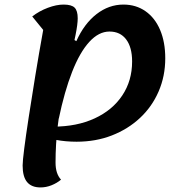

<svg xmlns="http://www.w3.org/2000/svg" viewBox="-20 -620 807 840"><path d="M315 0Q268 0 225 -8Q219 -20 216 -34.5Q213 -49 213 -66Q316 -66 394 -102Q472 -138 515 -202.5Q558 -267 558 -351Q558 -413 532 -447.5Q506 -482 459 -482Q412 -482 370.5 -436.5Q329 -391 295.5 -305.5Q262 -220 237 -100L253 -476L314 -440Q348 -516 402 -558Q456 -600 520 -600Q575 -600 616.5 -571Q658 -542 680.5 -489Q703 -436 703 -365Q703 -287 674 -220Q645 -153 592.5 -104Q540 -55 469.5 -27.5Q399 0 315 0ZM157 200Q118 200 98.5 176.5Q79 153 79 104Q79 85 86 30Q93 -25 105.5 -106.5Q118 -188 134 -286Q150 -384 169 -489L121 -548Q152 -572 189.5 -586Q227 -600 258 -600Q293 -600 306.5 -586.5Q320 -573 320 -540Q320 -514 310.5 -467Q301 -420 286.5 -357Q272 -294 257 -220.5Q242 -147 232.5 -68Q223 11 223 91Q223 116 229 134.5Q235 153 247 166Q229 181 205.5 190.5Q182 200 157 200Z"/></svg>

Font: Lemonada Medium
Style: Regular
Weight: 500
Designer: Mohamed Gaber (Arabic), Eduardo Tunni (Latin)
Foundry: Kief Type Foundry
Version: Version 4.004; ttfautohint (v1.8.2)